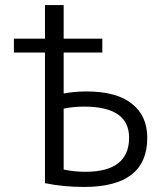

<svg xmlns="http://www.w3.org/2000/svg" viewBox="-20 -730 643 760"><path d="M232 -300V-59Q272 -50 318 -50Q491 -50 491 -185Q491 -308 313 -308Q270 -308 232 -300ZM232 -360Q275 -368 323 -368Q441 -368 502 -319.5Q563 -271 563 -185Q563 10 313 10Q230 10 158 -5V-522H35V-577H158V-710H232V-577H385V-522H232Z"/></svg>

Font: Mplus 1p
Style: Regular
Weight: 400
Version: Version 1.061